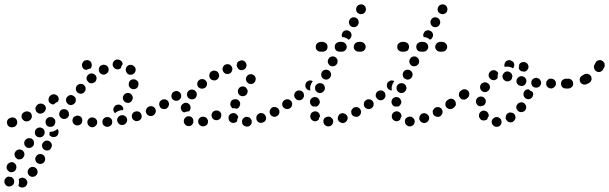

<svg xmlns="http://www.w3.org/2000/svg" viewBox="-38 -555 2795 881"><path d="M48 292Q47 294 46 296Q48 300 52 302Q56 305 60 305Q64 306 69 305Q73 304 77 302Q85 296 87 287Q89 278 83 270Q78 263 69 261Q60 259 52 264V265Q51 265 50 266Q49 267 48 267Q49 271 49 274Q50 283 48 292ZM20 262Q18 259 14 257Q13 257 11 257Q6 257 1 255Q0 256 -2 256Q-4 257 -5 257Q-9 259 -12 263Q-15 266 -17 270Q-18 275 -18 279Q-18 283 -16 287Q-16 288 -15 289Q-11 297 -2 300Q7 302 15 298Q19 296 22 293Q25 289 26 285Q28 281 27 276Q27 272 25 268Q25 268 25 268Q23 264 20 262ZM89 237Q91 247 98 252Q106 258 115 256Q124 255 130 247Q136 239 134 230Q133 221 125 215Q118 210 108 211Q99 213 94 220L93 221Q88 228 89 237ZM36 204Q33 196 25 191Q16 187 8 191Q-1 194 -5 202L-6 203Q-7 207 -8 211Q-8 216 -7 220Q-5 224 -2 227Q1 231 5 233Q13 237 22 234Q31 231 35 222Q39 213 36 204ZM125 182Q128 191 137 195Q145 199 154 196Q163 193 167 185V184Q171 176 168 167Q165 158 157 154Q148 150 139 153Q131 156 127 164L126 165Q122 173 125 182ZM74 150Q72 141 65 135Q57 130 48 131Q39 133 33 140V141Q27 148 29 157Q30 166 38 172Q41 175 45 176Q50 177 54 176Q59 176 63 173Q66 171 69 167Q75 160 74 150ZM156 120Q159 129 167 133Q175 137 184 135Q193 132 197 123Q202 114 199 106Q196 97 187 92Q183 90 179 90Q175 90 170 91Q166 93 163 96Q159 99 157 103Q153 111 156 120ZM118 101Q118 91 112 85Q105 78 95 79Q86 79 80 86H79Q73 93 73 102Q73 111 80 118Q83 121 87 123Q91 124 96 124Q100 124 105 122Q109 120 112 117Q119 110 118 101ZM167 53Q167 43 161 37Q154 30 145 30Q136 30 129 36L128 37Q122 43 122 53Q122 62 128 69Q135 75 144 75Q153 76 160 69Q167 62 167 53ZM188 63Q190 66 192 68Q195 70 198 72Q202 74 206 74Q211 74 215 73Q219 72 223 69Q226 66 228 62V61Q231 55 231 48Q230 42 225 36V37Q219 43 211 46Q202 50 193 50Q191 50 189 50Q190 51 190 53Q190 58 188 63ZM39 16Q43 8 40 -1Q39 -5 36 -9Q33 -12 29 -14Q25 -16 20 -16Q16 -17 12 -15L9 -14Q0 -11 -4 -3Q-8 5 -5 14Q-2 23 6 27Q14 31 23 28H26Q34 25 39 16ZM401 22Q408 16 408 7Q408 2 407 -2Q405 -6 402 -9Q399 -13 395 -14Q391 -16 387 -16H386Q377 -17 370 -10Q363 -4 363 5Q363 10 364 14Q366 18 369 21Q372 25 376 27Q380 28 384 29H385Q394 29 401 22ZM214 13Q216 9 216 4Q216 0 215 -4Q213 -8 210 -11Q203 -18 194 -18Q184 -18 178 -12L177 -11Q174 -8 172 -4Q171 0 171 5Q171 9 172 13Q174 18 177 21Q180 24 185 26Q189 27 193 27Q198 27 202 26Q206 24 209 21L210 20Q213 17 214 13ZM472 19Q478 12 477 3Q477 -2 475 -6Q473 -10 469 -13Q466 -16 462 -17Q458 -18 453 -18H452Q443 -17 437 -10Q431 -3 432 6Q432 11 434 15Q436 19 439 21Q443 24 447 26Q451 27 456 27Q466 26 472 19ZM321 20Q326 20 329 17Q333 15 336 11Q338 8 339 3Q341 -6 337 -14Q332 -22 322 -24Q317 -25 313 -24Q309 -23 305 -21Q301 -18 298 -15Q296 -11 295 -7Q293 2 298 10Q303 18 312 20H313Q317 21 321 20ZM536 14Q539 12 542 8Q544 4 545 0Q546 -5 545 -9Q543 -18 535 -23Q528 -28 519 -26H518Q513 -25 510 -23Q506 -20 504 -17Q501 -13 500 -9Q499 -4 500 0Q502 9 510 15Q518 20 527 18H528Q532 17 536 14ZM107 -14Q110 -23 106 -32Q104 -36 101 -39Q98 -41 93 -43Q89 -44 85 -44Q80 -44 76 -42L74 -41Q65 -37 62 -28Q59 -19 63 -11Q65 -7 69 -4Q72 -1 76 1Q81 2 85 2Q89 2 93 0L96 -1Q104 -6 107 -14ZM610 -11Q614 -20 611 -28Q610 -33 607 -36Q604 -40 600 -42Q596 -44 592 -44Q587 -45 583 -43H582Q573 -40 569 -32Q565 -24 568 -15Q569 -11 572 -7Q575 -4 579 -2Q582 0 587 1Q591 1 596 0Q605 -3 610 -11ZM264 -10Q260 -9 255 -9Q251 -9 247 -11Q243 -13 240 -16L239 -17Q236 -20 235 -24Q233 -29 234 -33Q234 -38 236 -42Q238 -46 241 -49Q248 -55 257 -54Q266 -54 273 -47Q277 -42 278 -36Q280 -30 278 -24Q276 -22 275 -19Q274 -18 274 -17Q273 -16 272 -15Q268 -12 264 -10ZM670 -29Q674 -33 675 -37Q677 -41 677 -45Q677 -50 675 -54Q672 -63 663 -66Q654 -70 646 -66H645Q641 -64 638 -61Q635 -58 633 -53Q631 -49 631 -45Q631 -40 633 -36Q637 -28 645 -24Q654 -21 663 -24V-25Q667 -26 670 -29ZM172 -53Q174 -62 169 -70Q166 -73 162 -76Q159 -79 154 -79Q150 -80 146 -80Q141 -79 137 -77L135 -75Q131 -73 129 -69Q126 -65 125 -61Q124 -57 125 -52Q126 -48 128 -44Q131 -40 134 -38Q138 -35 142 -34Q147 -33 151 -34Q156 -35 159 -37L162 -39Q169 -44 172 -53ZM484 -44Q482 -48 482 -52Q482 -57 484 -61Q486 -65 489 -68V-69Q496 -75 505 -75Q515 -75 521 -69Q525 -65 527 -60Q528 -55 527 -49Q521 -50 514 -49L513 -48Q505 -47 498 -42Q493 -39 490 -35Q490 -36 489 -36Q489 -36 489 -36Q486 -40 484 -44ZM734 -65Q736 -69 737 -73Q738 -77 737 -82Q736 -86 733 -90Q728 -98 719 -99Q710 -101 702 -95Q698 -93 696 -89Q693 -85 693 -81Q692 -76 693 -72Q694 -68 696 -64Q702 -56 711 -55Q720 -53 728 -58V-59Q732 -61 734 -65ZM309 -89Q310 -93 310 -98Q310 -102 308 -106Q306 -110 302 -113Q295 -119 286 -119Q277 -118 271 -111L270 -110Q267 -107 266 -103Q264 -98 265 -94Q265 -90 267 -86Q269 -82 272 -79Q280 -72 289 -73Q298 -74 304 -81H305Q308 -85 309 -89ZM185 -101Q186 -110 193 -116L195 -118Q199 -120 203 -122Q207 -123 212 -122Q216 -122 220 -119Q224 -117 227 -114Q230 -110 231 -105Q232 -100 231 -96Q230 -94 229 -92V-91Q228 -89 227 -88Q225 -87 222 -86Q215 -82 209 -76Q203 -75 198 -78Q193 -80 189 -84Q183 -92 185 -101ZM526 -110Q525 -106 526 -101Q527 -97 530 -93Q532 -89 536 -87Q543 -82 553 -83Q562 -85 567 -93V-94Q570 -97 571 -102Q572 -106 571 -110Q570 -115 567 -119Q565 -122 561 -125Q553 -130 544 -128Q535 -126 530 -119V-118Q527 -114 526 -110ZM354 -140Q355 -144 355 -149Q355 -153 353 -157Q351 -161 348 -164Q341 -171 332 -170Q323 -170 316 -163Q313 -160 311 -155Q310 -151 310 -147Q310 -142 312 -138Q314 -134 317 -131Q324 -125 333 -125Q342 -125 349 -132V-133Q352 -136 354 -140ZM553 -162Q552 -166 553 -171V-172Q554 -181 561 -187Q569 -192 578 -191Q582 -191 586 -188Q590 -186 593 -183Q596 -179 597 -175Q598 -170 597 -166V-165Q596 -156 589 -150Q581 -145 572 -146Q571 -146 570 -146Q569 -146 568 -147Q566 -148 565 -148Q562 -149 561 -151Q559 -152 557 -154Q554 -158 553 -162ZM405 -194Q406 -203 400 -210Q393 -217 384 -218Q375 -219 368 -213L367 -212Q360 -206 359 -197Q359 -188 365 -181Q368 -177 372 -175Q376 -173 380 -173Q384 -172 389 -174Q393 -175 396 -178H397Q404 -184 405 -194ZM543 -222Q538 -230 539 -239Q541 -248 549 -254Q557 -259 566 -257Q575 -255 580 -247H581Q586 -239 584 -230Q582 -221 574 -216Q573 -215 572 -214Q572 -214 571 -214Q567 -213 564 -212Q563 -212 562 -212Q556 -212 551 -214Q546 -217 543 -222ZM460 -230Q462 -239 458 -247Q453 -255 444 -257Q435 -260 427 -255H426Q418 -250 416 -241Q414 -232 418 -224Q423 -216 432 -213Q441 -211 449 -216Q458 -221 460 -230ZM339 -250Q336 -258 341 -267Q345 -276 354 -278Q363 -281 371 -277Q380 -273 382 -264Q385 -255 381 -247V-246Q380 -244 379 -243Q378 -241 376 -240Q372 -240 368 -238Q363 -237 359 -234Q357 -234 355 -235Q352 -235 350 -236Q342 -241 339 -250ZM505 -237H504Q495 -236 488 -242Q480 -247 479 -257Q478 -266 484 -273Q489 -281 499 -282Q504 -282 508 -281Q512 -280 516 -277Q519 -275 522 -271Q524 -267 525 -262Q525 -262 525 -262Q525 -261 525 -261Q525 -261 525 -261Q519 -253 517 -244Q517 -243 517 -243Q515 -241 512 -239Q508 -238 505 -237Z M1113 17Q1107 25 1098 26Q1093 26 1089 25Q1085 24 1081 21Q1078 19 1075 15Q1073 11 1073 6Q1071 -3 1077 -10Q1083 -18 1092 -19Q1097 -19 1101 -18Q1105 -17 1109 -14Q1111 -12 1113 -9Q1115 -7 1116 -4Q1117 -2 1117 -1Q1117 0 1117 0Q1117 0 1117 1Q1118 10 1113 17ZM900 24Q904 23 908 20Q911 18 914 14Q916 10 916 5Q917 1 916 -3Q916 -4 916 -4Q915 -4 915 -5Q914 -7 913 -9Q909 -16 902 -18Q895 -21 888 -19Q879 -17 874 -9Q870 -1 872 8Q873 13 876 16Q879 20 883 22Q887 24 891 25Q896 25 900 24ZM834 23Q825 25 817 21Q809 16 806 7Q804 -2 808 -10Q813 -18 822 -21Q831 -23 839 -19Q843 -16 845 -13Q848 -9 849 -5Q849 -5 849 -5Q850 -5 850 -5Q849 -4 849 -3Q849 3 849 8Q849 9 848 10Q848 11 847 12Q843 20 834 23ZM1029 9Q1020 7 1014 -1Q1012 -4 1011 -9Q1010 -13 1011 -18Q1011 -22 1014 -26Q1016 -30 1020 -32Q1028 -37 1037 -36Q1046 -34 1051 -26Q1053 -24 1054 -22Q1055 -20 1055 -17Q1053 -13 1051 -8Q1050 -3 1050 1Q1049 2 1048 3Q1047 4 1046 5Q1038 10 1029 9ZM1176 3Q1179 0 1181 -4Q1183 -9 1183 -13Q1183 -17 1181 -22Q1178 -30 1170 -34Q1161 -38 1152 -35Q1148 -33 1145 -30Q1142 -27 1140 -23Q1138 -19 1138 -14Q1138 -10 1139 -6Q1142 3 1151 7Q1159 11 1168 7Q1172 6 1176 3ZM967 -7Q971 -9 974 -13Q976 -17 977 -21Q978 -25 977 -30Q977 -34 974 -38Q974 -38 974 -39Q973 -39 973 -40Q973 -40 973 -40Q967 -47 959 -48Q950 -49 943 -45Q939 -42 937 -39Q934 -35 933 -31Q932 -26 933 -22Q934 -17 936 -14Q941 -6 950 -4Q959 -2 967 -7ZM1239 -27Q1242 -31 1243 -35Q1245 -39 1244 -44Q1244 -48 1242 -52Q1237 -60 1228 -63Q1220 -66 1211 -62Q1207 -59 1204 -56Q1202 -53 1200 -48Q1199 -44 1199 -40Q1200 -35 1202 -31Q1206 -23 1215 -20Q1224 -17 1232 -22Q1236 -24 1239 -27ZM792 -56Q791 -61 792 -65Q794 -74 802 -79Q810 -85 819 -83Q828 -81 833 -73Q838 -65 836 -56Q835 -52 833 -49Q832 -46 829 -44Q822 -44 815 -42Q811 -41 807 -39Q803 -40 800 -43Q797 -45 795 -48Q793 -52 792 -56ZM1293 -58Q1296 -61 1299 -65Q1301 -68 1302 -73Q1303 -77 1302 -82Q1301 -86 1298 -90Q1293 -97 1283 -99Q1274 -100 1267 -95Q1259 -90 1257 -81Q1256 -71 1261 -64Q1264 -60 1268 -58Q1271 -55 1276 -55Q1280 -54 1285 -55Q1289 -56 1293 -58ZM734 -65Q736 -69 737 -73Q738 -78 737 -82Q736 -86 734 -90Q728 -98 719 -99Q710 -101 702 -95Q694 -90 693 -81Q691 -72 697 -64Q699 -60 703 -58Q707 -56 711 -55Q715 -54 720 -55Q724 -56 728 -59Q732 -61 734 -65ZM1019 -79Q1019 -84 1021 -87V-88Q1023 -92 1026 -95Q1030 -97 1034 -99Q1038 -100 1043 -100Q1047 -100 1051 -98Q1060 -94 1063 -85Q1066 -76 1061 -68V-67Q1059 -63 1056 -60Q1052 -57 1048 -56Q1044 -57 1041 -58Q1035 -59 1029 -58Q1026 -60 1024 -64Q1021 -67 1020 -70Q1018 -75 1019 -79ZM793 -110Q795 -119 790 -127Q788 -131 784 -133Q780 -136 776 -137Q772 -138 767 -137Q763 -136 759 -134Q751 -129 749 -119Q747 -110 752 -102Q757 -95 766 -93Q776 -91 783 -96Q791 -101 793 -110ZM820 -118Q819 -127 824 -135Q830 -142 839 -144Q848 -145 856 -140Q863 -134 865 -125Q866 -116 861 -108Q857 -102 850 -100Q843 -98 836 -100Q833 -101 830 -103Q830 -103 830 -103Q829 -103 829 -103Q822 -109 820 -118ZM1054 -131Q1056 -122 1063 -117Q1067 -115 1071 -114Q1076 -113 1080 -114Q1085 -115 1088 -117Q1092 -119 1094 -123H1095Q1097 -127 1098 -132Q1099 -136 1098 -140Q1097 -145 1094 -148Q1092 -152 1088 -155Q1080 -160 1071 -158Q1062 -156 1057 -148Q1052 -140 1054 -131ZM867 -172Q868 -181 875 -187Q882 -193 891 -192Q901 -192 907 -184Q913 -177 912 -168Q911 -159 904 -153Q897 -148 889 -148Q881 -148 875 -153Q874 -154 872 -155Q872 -155 872 -155Q872 -155 872 -156Q866 -163 867 -172ZM1091 -188Q1093 -179 1101 -173Q1104 -171 1109 -170Q1113 -169 1118 -170Q1122 -171 1126 -173Q1129 -176 1132 -180Q1134 -184 1135 -188Q1136 -192 1135 -197Q1134 -201 1132 -205Q1129 -209 1125 -211Q1118 -216 1108 -214Q1099 -212 1094 -204Q1089 -197 1091 -188ZM923 -214Q921 -205 925 -197Q930 -189 939 -187Q948 -184 956 -189Q960 -191 963 -195Q965 -198 967 -203Q968 -207 967 -212Q967 -216 964 -220Q960 -228 951 -230Q942 -233 934 -228H933Q925 -223 923 -214ZM985 -247Q981 -238 985 -230Q988 -221 997 -217Q1005 -214 1014 -217Q1023 -220 1026 -229Q1030 -237 1027 -246Q1023 -255 1015 -259Q1006 -262 997 -259Q989 -256 985 -247ZM1049 -262Q1050 -266 1053 -270Q1056 -273 1060 -275Q1064 -277 1068 -278H1069Q1078 -279 1085 -273Q1092 -267 1093 -258Q1094 -253 1092 -249Q1091 -245 1088 -241Q1085 -238 1082 -236Q1078 -234 1073 -233Q1065 -232 1059 -236Q1052 -241 1050 -248Q1049 -250 1049 -251Q1049 -252 1048 -252Q1048 -253 1048 -253Q1048 -258 1049 -262Z M1485 18Q1491 11 1491 1Q1491 -3 1489 -7Q1487 -11 1483 -14Q1480 -17 1476 -19Q1472 -20 1467 -20Q1458 -19 1451 -13Q1445 -6 1446 4Q1446 8 1448 12Q1450 16 1453 19Q1457 22 1461 24Q1465 25 1469 25H1470Q1479 24 1485 18ZM1555 -4Q1559 -12 1556 -21Q1554 -25 1551 -28Q1548 -32 1544 -33Q1540 -35 1535 -36Q1531 -36 1527 -34H1526Q1522 -33 1519 -30Q1516 -26 1514 -22Q1512 -18 1512 -14Q1511 -9 1513 -5Q1515 -1 1518 2Q1521 6 1525 7Q1529 9 1533 10Q1538 10 1542 8Q1551 5 1555 -4ZM1404 1Q1394 -1 1389 -9Q1387 -13 1386 -17Q1385 -22 1386 -26Q1387 -30 1389 -34Q1392 -38 1395 -40Q1403 -45 1412 -44Q1421 -42 1427 -34Q1428 -31 1429 -28Q1430 -25 1431 -22Q1427 -17 1426 -12Q1424 -9 1424 -5Q1423 -5 1422 -4Q1421 -3 1420 -3Q1413 3 1404 1ZM1614 -27Q1616 -31 1618 -35Q1619 -39 1619 -44Q1618 -48 1616 -52Q1612 -60 1603 -63Q1594 -65 1585 -61Q1581 -59 1579 -55Q1576 -52 1574 -48Q1573 -43 1574 -39Q1574 -34 1576 -30Q1581 -22 1590 -20Q1598 -17 1607 -21Q1611 -24 1614 -27ZM1676 -73Q1678 -82 1672 -90Q1670 -94 1666 -96Q1662 -98 1658 -99Q1653 -100 1649 -99Q1645 -98 1641 -95Q1633 -90 1632 -81Q1630 -72 1635 -64Q1638 -60 1642 -58Q1645 -55 1650 -55Q1654 -54 1659 -55Q1663 -56 1667 -58V-59Q1674 -64 1676 -73ZM1302 -73Q1304 -82 1299 -90Q1296 -94 1292 -96Q1289 -99 1284 -99Q1280 -100 1275 -99Q1271 -98 1267 -96V-95Q1259 -90 1258 -81Q1256 -72 1262 -64Q1264 -60 1268 -58Q1272 -56 1276 -55Q1280 -54 1285 -55Q1289 -56 1293 -59Q1301 -64 1302 -73ZM1385 -93Q1386 -98 1389 -101Q1392 -105 1396 -107Q1400 -109 1404 -110Q1409 -110 1413 -109Q1422 -106 1426 -98Q1431 -90 1429 -81H1428Q1427 -76 1423 -72Q1420 -68 1415 -66Q1407 -67 1400 -66Q1391 -69 1387 -77Q1383 -85 1385 -93ZM1354 -107Q1357 -111 1357 -115Q1357 -120 1356 -124Q1355 -129 1352 -132Q1346 -139 1337 -140Q1328 -141 1320 -135Q1313 -129 1312 -120Q1311 -111 1317 -104Q1323 -96 1332 -95Q1341 -94 1349 -100Q1352 -103 1354 -107ZM1409 -142Q1413 -134 1421 -130Q1425 -128 1430 -128Q1434 -128 1439 -130Q1443 -132 1446 -135Q1449 -138 1451 -142Q1455 -151 1451 -160Q1448 -168 1439 -172Q1430 -175 1422 -172Q1413 -168 1409 -160Q1406 -151 1409 -142ZM1397 -182Q1395 -184 1392 -185Q1389 -186 1385 -186Q1381 -186 1377 -184Q1373 -182 1369 -179Q1363 -172 1363 -163Q1363 -154 1369 -147Q1372 -144 1376 -142Q1381 -140 1385 -140Q1385 -140 1386 -140Q1386 -140 1386 -140Q1385 -146 1385 -152Q1385 -161 1389 -168V-169Q1392 -176 1397 -182ZM1438 -223V-222Q1434 -214 1437 -205Q1440 -196 1449 -192Q1457 -188 1466 -191Q1475 -195 1479 -203Q1483 -212 1480 -220Q1477 -229 1468 -233Q1460 -237 1451 -234Q1442 -231 1438 -223ZM1469 -284Q1464 -275 1467 -267Q1470 -258 1478 -253Q1487 -249 1496 -252Q1504 -255 1509 -263Q1513 -272 1510 -281Q1507 -289 1499 -294Q1495 -296 1491 -296Q1486 -297 1482 -295Q1478 -294 1474 -291Q1471 -288 1469 -284ZM1459 -324Q1465 -331 1465 -340Q1465 -349 1459 -356Q1452 -362 1443 -363H1433Q1424 -362 1417 -356Q1410 -349 1411 -340Q1410 -331 1417 -324Q1424 -318 1433 -318H1443Q1452 -318 1459 -324ZM1546 -324Q1553 -331 1553 -340Q1553 -349 1546 -356Q1540 -362 1530 -363H1520Q1511 -362 1504 -356Q1498 -349 1498 -340Q1498 -331 1504 -324Q1511 -318 1520 -318H1530Q1540 -318 1546 -324ZM1633 -324Q1640 -331 1640 -340Q1640 -349 1633 -356Q1627 -362 1617 -363H1608Q1598 -362 1592 -356Q1585 -349 1585 -340Q1585 -331 1592 -324Q1598 -318 1608 -318H1617Q1627 -318 1633 -324ZM1533 -404Q1537 -413 1546 -415Q1555 -418 1563 -413Q1572 -409 1574 -400Q1577 -391 1572 -383Q1570 -379 1568 -377Q1565 -374 1561 -373Q1555 -379 1547 -382Q1539 -385 1532 -385Q1530 -390 1530 -395Q1530 -400 1533 -404ZM1564 -447Q1566 -438 1574 -433Q1583 -429 1592 -431Q1601 -434 1605 -442Q1610 -450 1607 -459Q1605 -468 1596 -473Q1588 -477 1579 -475Q1570 -472 1566 -464Q1561 -456 1564 -447ZM1597 -506Q1599 -497 1608 -493Q1616 -488 1625 -491Q1634 -493 1638 -501Q1643 -510 1640 -519Q1638 -528 1630 -532Q1622 -537 1613 -534Q1604 -532 1599 -524V-523Q1594 -515 1597 -506Z M1859 18Q1865 11 1865 1Q1865 -3 1863 -7Q1861 -11 1857 -14Q1854 -17 1850 -19Q1846 -20 1841 -20Q1832 -19 1825 -13Q1819 -6 1820 4Q1820 8 1822 12Q1824 16 1827 19Q1831 22 1835 24Q1839 25 1843 25H1844Q1853 24 1859 18ZM1929 -4Q1933 -12 1930 -21Q1928 -25 1925 -28Q1922 -32 1918 -33Q1914 -35 1909 -36Q1905 -36 1901 -34H1900Q1896 -33 1893 -30Q1890 -26 1888 -22Q1886 -18 1886 -14Q1885 -9 1887 -5Q1889 -1 1892 2Q1895 6 1899 7Q1903 9 1907 10Q1912 10 1916 8Q1925 5 1929 -4ZM1778 1Q1768 -1 1763 -9Q1761 -13 1760 -17Q1759 -22 1760 -26Q1761 -30 1763 -34Q1766 -38 1769 -40Q1777 -45 1786 -44Q1795 -42 1801 -34Q1802 -31 1803 -28Q1804 -25 1805 -22Q1801 -17 1800 -12Q1798 -9 1798 -5Q1797 -5 1796 -4Q1795 -3 1794 -3Q1787 3 1778 1ZM1988 -27Q1990 -31 1992 -35Q1993 -39 1993 -44Q1992 -48 1990 -52Q1986 -60 1977 -63Q1968 -65 1959 -61Q1955 -59 1953 -55Q1950 -52 1948 -48Q1947 -43 1948 -39Q1948 -34 1950 -30Q1955 -22 1964 -20Q1972 -17 1981 -21Q1985 -24 1988 -27ZM2050 -73Q2052 -82 2046 -90Q2044 -94 2040 -96Q2036 -98 2032 -99Q2027 -100 2023 -99Q2019 -98 2015 -95Q2007 -90 2006 -81Q2004 -72 2009 -64Q2012 -60 2016 -58Q2019 -55 2024 -55Q2028 -54 2033 -55Q2037 -56 2041 -58V-59Q2048 -64 2050 -73ZM1676 -73Q1678 -82 1673 -90Q1670 -94 1666 -96Q1663 -99 1658 -99Q1654 -100 1649 -99Q1645 -98 1641 -96V-95Q1633 -90 1632 -81Q1630 -72 1636 -64Q1638 -60 1642 -58Q1646 -56 1650 -55Q1654 -54 1659 -55Q1663 -56 1667 -59Q1675 -64 1676 -73ZM1759 -93Q1760 -98 1763 -101Q1766 -105 1770 -107Q1774 -109 1778 -110Q1783 -110 1787 -109Q1796 -106 1800 -98Q1805 -90 1803 -81H1802Q1801 -76 1797 -72Q1794 -68 1789 -66Q1781 -67 1774 -66Q1765 -69 1761 -77Q1757 -85 1759 -93ZM1728 -107Q1731 -111 1731 -115Q1731 -120 1730 -124Q1729 -129 1726 -132Q1720 -139 1711 -140Q1702 -141 1694 -135Q1687 -129 1686 -120Q1685 -111 1691 -104Q1697 -96 1706 -95Q1715 -94 1723 -100Q1726 -103 1728 -107ZM1783 -142Q1787 -134 1795 -130Q1799 -128 1804 -128Q1808 -128 1813 -130Q1817 -132 1820 -135Q1823 -138 1825 -142Q1829 -151 1825 -160Q1822 -168 1813 -172Q1804 -175 1796 -172Q1787 -168 1783 -160Q1780 -151 1783 -142ZM1771 -182Q1769 -184 1766 -185Q1763 -186 1759 -186Q1755 -186 1751 -184Q1747 -182 1743 -179Q1737 -172 1737 -163Q1737 -154 1743 -147Q1746 -144 1750 -142Q1755 -140 1759 -140Q1759 -140 1760 -140Q1760 -140 1760 -140Q1759 -146 1759 -152Q1759 -161 1763 -168V-169Q1766 -176 1771 -182ZM1812 -223V-222Q1808 -214 1811 -205Q1814 -196 1823 -192Q1831 -188 1840 -191Q1849 -195 1853 -203Q1857 -212 1854 -220Q1851 -229 1842 -233Q1834 -237 1825 -234Q1816 -231 1812 -223ZM1843 -284Q1838 -275 1841 -267Q1844 -258 1852 -253Q1861 -249 1870 -252Q1878 -255 1883 -263Q1887 -272 1884 -281Q1881 -289 1873 -294Q1869 -296 1865 -296Q1860 -297 1856 -295Q1852 -294 1848 -291Q1845 -288 1843 -284ZM1833 -324Q1839 -331 1839 -340Q1839 -349 1833 -356Q1826 -362 1817 -363H1807Q1798 -362 1791 -356Q1784 -349 1785 -340Q1784 -331 1791 -324Q1798 -318 1807 -318H1817Q1826 -318 1833 -324ZM1920 -324Q1927 -331 1927 -340Q1927 -349 1920 -356Q1914 -362 1904 -363H1894Q1885 -362 1878 -356Q1872 -349 1872 -340Q1872 -331 1878 -324Q1885 -318 1894 -318H1904Q1914 -318 1920 -324ZM2007 -324Q2014 -331 2014 -340Q2014 -349 2007 -356Q2001 -362 1991 -363H1982Q1972 -362 1966 -356Q1959 -349 1959 -340Q1959 -331 1966 -324Q1972 -318 1982 -318H1991Q2001 -318 2007 -324ZM1907 -404Q1911 -413 1920 -415Q1929 -418 1937 -413Q1946 -409 1948 -400Q1951 -391 1946 -383Q1944 -379 1942 -377Q1939 -374 1935 -373Q1929 -379 1921 -382Q1913 -385 1906 -385Q1904 -390 1904 -395Q1904 -400 1907 -404ZM1938 -447Q1940 -438 1948 -433Q1957 -429 1966 -431Q1975 -434 1979 -442Q1984 -450 1981 -459Q1979 -468 1970 -473Q1962 -477 1953 -475Q1944 -472 1940 -464Q1935 -456 1938 -447ZM1971 -506Q1973 -497 1982 -493Q1990 -488 1999 -491Q2008 -493 2012 -501Q2017 -510 2014 -519Q2012 -528 2004 -532Q1996 -537 1987 -534Q1978 -532 1973 -524V-523Q1968 -515 1971 -506Z M2257 21Q2250 27 2241 27H2240Q2236 27 2232 25Q2228 24 2225 20Q2221 17 2220 13Q2218 9 2218 4Q2218 -5 2225 -11Q2232 -18 2241 -18Q2246 -18 2250 -16Q2254 -14 2257 -11Q2258 -10 2259 -9Q2260 -8 2261 -6Q2262 -2 2263 2Q2263 3 2264 3Q2264 4 2264 5Q2263 14 2257 21ZM2323 -4Q2326 -7 2327 -12Q2328 -16 2327 -21Q2326 -25 2324 -29Q2323 -29 2323 -30Q2322 -31 2321 -32Q2321 -32 2321 -32Q2319 -35 2316 -36Q2313 -38 2309 -38Q2305 -39 2301 -39Q2296 -38 2293 -35H2292Q2288 -33 2286 -29Q2283 -25 2283 -21Q2282 -16 2282 -12Q2283 -8 2286 -4Q2291 4 2300 6Q2309 8 2317 3V2Q2321 0 2323 -4ZM2187 -3Q2183 -2 2179 -2Q2174 -3 2170 -5Q2167 -8 2164 -11V-12Q2158 -19 2160 -29Q2162 -38 2169 -43Q2173 -46 2177 -47Q2181 -48 2186 -47Q2190 -46 2194 -44Q2198 -42 2200 -38H2201Q2203 -34 2204 -30Q2205 -26 2205 -22Q2201 -18 2199 -12Q2198 -10 2198 -8Q2197 -8 2197 -7Q2196 -7 2195 -6Q2192 -4 2187 -3ZM2372 -49V-50Q2375 -53 2376 -57Q2377 -62 2376 -66Q2376 -71 2373 -75Q2371 -78 2368 -81Q2360 -87 2351 -85Q2342 -84 2336 -77V-76Q2330 -69 2331 -60Q2333 -51 2340 -45Q2348 -39 2357 -41Q2366 -42 2372 -49ZM2050 -67Q2053 -71 2054 -75Q2054 -80 2053 -84Q2052 -89 2050 -92Q2045 -100 2035 -102Q2026 -103 2019 -98L2015 -95Q2011 -93 2009 -89Q2007 -85 2006 -81Q2005 -77 2006 -72Q2007 -68 2010 -64Q2015 -56 2024 -55Q2033 -53 2041 -59L2044 -61Q2048 -63 2050 -67ZM2151 -75Q2145 -83 2146 -92Q2147 -101 2154 -107Q2162 -113 2171 -112Q2180 -111 2186 -104Q2192 -97 2191 -88V-87Q2190 -82 2187 -77Q2184 -72 2179 -70Q2175 -69 2171 -69Q2169 -68 2167 -67Q2167 -67 2167 -67Q2167 -67 2166 -67Q2157 -68 2151 -75ZM2112 -111Q2115 -115 2115 -119Q2116 -124 2115 -128Q2114 -133 2112 -136Q2109 -140 2105 -142Q2101 -145 2097 -145Q2093 -146 2088 -145Q2084 -144 2080 -141L2077 -139Q2069 -134 2068 -124Q2066 -115 2072 -108Q2077 -100 2086 -98Q2095 -97 2103 -102L2106 -105Q2110 -107 2112 -111ZM2407 -115V-116Q2409 -120 2409 -124Q2408 -129 2406 -133Q2404 -134 2403 -135Q2394 -138 2389 -145Q2388 -145 2387 -145Q2380 -146 2374 -142Q2367 -137 2365 -130Q2363 -126 2364 -121Q2364 -117 2366 -113Q2368 -109 2371 -106Q2374 -103 2379 -101Q2387 -98 2396 -102Q2404 -106 2407 -115ZM2166 -148Q2163 -156 2167 -165Q2171 -173 2180 -176Q2189 -179 2197 -175Q2206 -171 2209 -162Q2212 -154 2208 -145H2207Q2204 -138 2197 -135Q2190 -131 2182 -133Q2181 -133 2180 -134Q2179 -134 2179 -134Q2178 -134 2177 -135Q2169 -139 2166 -148ZM2567 -150Q2571 -152 2575 -155Q2578 -158 2579 -162Q2581 -167 2581 -171Q2581 -180 2575 -187Q2568 -193 2559 -194H2558Q2554 -194 2550 -192Q2546 -190 2542 -187Q2539 -184 2538 -180Q2536 -175 2536 -171Q2536 -167 2538 -162Q2539 -158 2542 -155Q2546 -152 2550 -150Q2554 -149 2558 -149H2559Q2563 -148 2567 -150ZM2506 -156Q2513 -162 2513 -171Q2513 -176 2512 -180Q2510 -184 2507 -187Q2504 -191 2500 -192Q2496 -194 2491 -194Q2481 -195 2475 -188Q2468 -182 2468 -172Q2468 -168 2469 -164Q2471 -160 2474 -156Q2477 -153 2481 -151Q2485 -150 2490 -149Q2499 -149 2506 -156ZM2437 -158Q2444 -164 2445 -173Q2445 -178 2444 -182Q2442 -186 2439 -190Q2437 -193 2433 -195Q2429 -197 2424 -198Q2414 -198 2407 -192Q2400 -186 2400 -177Q2399 -172 2401 -168Q2402 -164 2405 -160Q2408 -157 2412 -155Q2416 -153 2420 -153H2421Q2430 -152 2437 -158ZM2368 -164Q2375 -170 2377 -179Q2378 -183 2377 -188Q2376 -192 2373 -196Q2371 -200 2367 -202Q2363 -204 2359 -205H2358Q2349 -207 2342 -201Q2334 -196 2332 -187Q2332 -182 2332 -178Q2333 -174 2336 -170Q2339 -166 2342 -164Q2346 -162 2351 -161Q2360 -159 2368 -164ZM2294 -182Q2285 -180 2278 -186H2277Q2270 -191 2268 -201Q2266 -210 2272 -217Q2277 -225 2286 -227Q2296 -228 2303 -223Q2309 -219 2312 -212Q2314 -206 2312 -199Q2312 -197 2311 -195Q2311 -194 2310 -193Q2310 -192 2309 -191Q2304 -184 2294 -182ZM2243 -194Q2236 -187 2227 -187Q2218 -187 2211 -194Q2204 -201 2204 -210Q2204 -219 2211 -226Q2218 -233 2227 -233Q2236 -233 2243 -226Q2245 -225 2246 -223Q2247 -221 2248 -219Q2247 -217 2247 -215Q2244 -206 2246 -198Q2245 -197 2244 -196Q2244 -195 2243 -194ZM2351 -230Q2348 -233 2345 -236Q2343 -239 2342 -243Q2344 -248 2344 -254Q2344 -256 2344 -258Q2345 -259 2345 -260Q2346 -261 2346 -262Q2352 -269 2361 -270Q2370 -272 2378 -266Q2385 -261 2387 -251Q2388 -242 2382 -235Q2380 -231 2376 -229Q2373 -227 2368 -226Q2365 -227 2362 -227Q2358 -228 2354 -228Q2353 -228 2353 -229Q2352 -229 2351 -230ZM2279 -267Q2283 -275 2292 -278Q2301 -281 2309 -276Q2318 -272 2321 -263Q2322 -259 2322 -255Q2321 -250 2319 -246Q2319 -245 2318 -244Q2317 -242 2316 -241Q2309 -246 2301 -248Q2292 -250 2283 -249Q2280 -248 2278 -248Q2278 -248 2278 -249Q2278 -249 2277 -249Q2275 -258 2279 -267Z M2579 -151Q2583 -153 2586 -156Q2589 -159 2591 -163Q2592 -167 2592 -172Q2592 -181 2585 -188Q2578 -194 2569 -194Q2564 -193 2559 -193Q2550 -194 2543 -187Q2537 -181 2537 -171Q2536 -162 2543 -155Q2549 -149 2559 -149Q2565 -148 2570 -149Q2575 -149 2579 -151ZM2672 -180Q2674 -184 2676 -188Q2677 -192 2676 -197Q2676 -201 2674 -205Q2671 -209 2668 -212Q2664 -214 2660 -216Q2656 -217 2651 -216Q2647 -216 2643 -214Q2639 -211 2635 -209Q2631 -207 2628 -204Q2625 -201 2623 -197Q2622 -192 2622 -188Q2622 -183 2624 -179Q2626 -175 2630 -172Q2633 -169 2637 -168Q2642 -166 2646 -167Q2650 -167 2654 -169Q2660 -171 2665 -174Q2669 -177 2672 -180ZM2737 -255Q2737 -260 2736 -264Q2734 -268 2731 -271Q2728 -275 2724 -277Q2716 -281 2707 -278Q2698 -275 2694 -266Q2693 -262 2690 -259Q2688 -255 2687 -250Q2687 -246 2688 -242Q2689 -237 2692 -234Q2694 -230 2698 -228Q2706 -223 2715 -225Q2724 -228 2729 -236Q2732 -241 2735 -247Q2737 -251 2737 -255Z"/></svg>

Font: FRB American Cursive Guidelines Dotted Extrabold
Style: Bold Italic
Weight: 800
Italic angle: -25°
Version: Version 2.0;Modular Font Editor K font №1